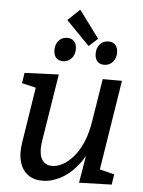

<svg xmlns="http://www.w3.org/2000/svg" viewBox="-59 -918 727 974"><g transform="rotate(5 304.5 -430.5)"><path d="M195 10Q152 11 121.5 -10.5Q91 -32 78.5 -72Q66 -112 74 -168L122 -474L132 -454L48 -474L56 -527L230 -534L175 -190Q169 -151 174 -124Q179 -97 195 -83Q211 -69 235 -69Q261 -69 289 -83.5Q317 -98 343.5 -128.5Q370 -159 390 -205.5Q410 -252 420 -317L454 -530H552L477 -57L465 -76L554 -54L546 -1L380 4L412 -186L442 -235Q419 -149 377.5 -95Q336 -41 288 -15.5Q240 10 195 10ZM368 -691 249 -813 310 -871 413 -732ZM244 -603Q222 -603 209.5 -617Q197 -631 197 -656Q197 -686 214 -704.5Q231 -723 257 -723Q280 -723 292.5 -708.5Q305 -694 305 -670Q305 -640 287.5 -621.5Q270 -603 244 -603ZM454 -603Q432 -603 419.5 -617Q407 -631 407 -656Q407 -686 424 -704.5Q441 -723 467 -723Q490 -723 502.5 -708.5Q515 -694 515 -670Q515 -640 497.5 -621.5Q480 -603 454 -603Z"/></g></svg>

Font: Bitter Thin Medium
Style: Italic
Weight: 500
Italic angle: -9°
Version: Version 3.021